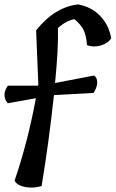

<svg xmlns="http://www.w3.org/2000/svg" viewBox="-21 -852 525 872"><path d="M153 -470 143 -714Q227 -820 334 -832Q397 -820 436 -777.5Q475 -735 484 -677Q467 -654 435 -645Q403 -636 374 -647Q371 -691 358.5 -716Q346 -741 317 -765Q278 -757 242 -725Q245 -635 229 -475L406 -509Q421 -499 420.5 -477Q420 -455 404 -430L224 -420Q201 -206 168 -7Q131 4 94.5 -2.5Q58 -9 45 -31Q105 -206 142 -406L14 -383Q-16 -420 15 -463H152Z"/></svg>

Font: Tillana Medium
Style: Regular
Weight: 500
Designer: Lipi Raval (Devanagari, Latin), Jonny Pinhorn (Latin)
Foundry: Indian Type Foundry
Version: Version 2.003;PS 1.0;hotconv 1.0.79;makeotf.lib2.5.61930; tt